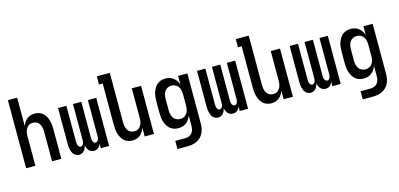

<svg xmlns="http://www.w3.org/2000/svg" viewBox="-79 -1261 4159 2002"><g transform="rotate(-15 2000.0 -260.0)"><path d="M60 0V-735H160V-428Q168 -449 180 -468Q192 -487 209.5 -501Q227 -515 248.5 -521.5Q270 -528 292 -528Q316 -528 339.5 -520.5Q363 -513 380.5 -497Q398 -481 410 -459.5Q422 -438 428.5 -415Q435 -392 437.5 -368Q440 -344 440 -320V0H340V-320Q340 -334 338.5 -348Q337 -362 332.5 -375.5Q328 -389 320.5 -401.5Q313 -414 302.5 -423Q292 -432 278 -436Q264 -440 250 -440Q236 -440 222 -436Q208 -432 197.5 -423Q187 -414 179.5 -401.5Q172 -389 167.5 -375.5Q163 -362 161.5 -348Q160 -334 160 -320V0Z M632 8Q616 8 601.5 1.5Q587 -5 576.5 -16.5Q566 -28 560 -42Q554 -56 550.5 -71.5Q547 -87 545.5 -102Q544 -117 544 -133V-520H634V-133Q634 -123 635 -113Q636 -103 640 -93.5Q644 -84 651.5 -77Q659 -70 669 -70Q679 -70 687 -77Q695 -84 699 -93.5Q703 -103 704 -113Q705 -123 705 -133V-520H795V-133Q795 -123 796 -113Q797 -103 801 -93.5Q805 -84 813 -77Q821 -70 831 -70Q841 -70 848.5 -77Q856 -84 860 -93.5Q864 -103 865 -113Q866 -123 866 -133V-520H956V0H866V-50Q862 -38 855.5 -27.5Q849 -17 839.5 -8.5Q830 0 817.5 4Q805 8 793 8Q777 8 762.5 2Q748 -4 738 -15.5Q728 -27 721.5 -41.5Q715 -56 711 -71Q708 -56 702 -42Q696 -28 686 -16.5Q676 -5 661.5 1.5Q647 8 632 8Z M1208 8Q1184 8 1160.5 0.5Q1137 -7 1119.5 -23Q1102 -39 1090 -60.5Q1078 -82 1071.5 -105Q1065 -128 1062.5 -152Q1060 -176 1060 -200V-647H1020V-735H1160V-200Q1160 -186 1161.5 -172Q1163 -158 1167.5 -144.5Q1172 -131 1179.5 -118.5Q1187 -106 1197.5 -97Q1208 -88 1222 -84Q1236 -80 1250 -80Q1264 -80 1278 -84Q1292 -88 1302.5 -97Q1313 -106 1320.5 -118.5Q1328 -131 1332.5 -144.5Q1337 -158 1338.5 -172Q1340 -186 1340 -200V-520H1440V0H1340V-92Q1332 -71 1320 -52Q1308 -33 1290.5 -19Q1273 -5 1251.5 1.5Q1230 8 1208 8Z M1636 215V127H1743Q1764 127 1784 119.5Q1804 112 1817 96Q1830 80 1835 59.5Q1840 39 1840 18V-93Q1832 -71 1819.5 -52Q1807 -33 1789 -19Q1771 -5 1748.5 1.5Q1726 8 1704 8Q1679 8 1655.5 0.5Q1632 -7 1614 -22.5Q1596 -38 1583.5 -59.5Q1571 -81 1564 -104Q1557 -127 1554.5 -151.5Q1552 -176 1552 -200V-320Q1552 -344 1554.5 -368.5Q1557 -393 1564 -416Q1571 -439 1583.5 -460.5Q1596 -482 1614 -497.5Q1632 -513 1655.5 -520.5Q1679 -528 1704 -528Q1726 -528 1748.5 -521.5Q1771 -515 1789 -501Q1807 -487 1819.5 -468Q1832 -449 1840 -427V-520H1940V18Q1940 45 1935.5 71Q1931 97 1919.5 121Q1908 145 1889 164Q1870 183 1846 194.5Q1822 206 1796 210.5Q1770 215 1743 215ZM1746 -80Q1768 -80 1787.5 -89.5Q1807 -99 1819 -117Q1831 -135 1835.5 -156.5Q1840 -178 1840 -200V-320Q1840 -342 1835.5 -363.5Q1831 -385 1819 -403Q1807 -421 1787.5 -430.5Q1768 -440 1746 -440Q1724 -440 1704.5 -430.5Q1685 -421 1673 -403Q1661 -385 1656.5 -363.5Q1652 -342 1652 -320V-200Q1652 -178 1656.5 -156.5Q1661 -135 1673 -117Q1685 -99 1704.5 -89.5Q1724 -80 1746 -80Z M2132 8Q2116 8 2101.5 1.5Q2087 -5 2076.5 -16.5Q2066 -28 2060 -42Q2054 -56 2050.5 -71.5Q2047 -87 2045.5 -102Q2044 -117 2044 -133V-520H2134V-133Q2134 -123 2135 -113Q2136 -103 2140 -93.5Q2144 -84 2151.5 -77Q2159 -70 2169 -70Q2179 -70 2187 -77Q2195 -84 2199 -93.5Q2203 -103 2204 -113Q2205 -123 2205 -133V-520H2295V-133Q2295 -123 2296 -113Q2297 -103 2301 -93.5Q2305 -84 2313 -77Q2321 -70 2331 -70Q2341 -70 2348.5 -77Q2356 -84 2360 -93.5Q2364 -103 2365 -113Q2366 -123 2366 -133V-520H2456V0H2366V-50Q2362 -38 2355.5 -27.5Q2349 -17 2339.5 -8.5Q2330 0 2317.5 4Q2305 8 2293 8Q2277 8 2262.5 2Q2248 -4 2238 -15.5Q2228 -27 2221.5 -41.5Q2215 -56 2211 -71Q2208 -56 2202 -42Q2196 -28 2186 -16.5Q2176 -5 2161.5 1.5Q2147 8 2132 8Z M2708 8Q2684 8 2660.5 0.5Q2637 -7 2619.5 -23Q2602 -39 2590 -60.5Q2578 -82 2571.5 -105Q2565 -128 2562.5 -152Q2560 -176 2560 -200V-647H2520V-735H2660V-200Q2660 -186 2661.5 -172Q2663 -158 2667.5 -144.5Q2672 -131 2679.5 -118.5Q2687 -106 2697.5 -97Q2708 -88 2722 -84Q2736 -80 2750 -80Q2764 -80 2778 -84Q2792 -88 2802.5 -97Q2813 -106 2820.5 -118.5Q2828 -131 2832.5 -144.5Q2837 -158 2838.5 -172Q2840 -186 2840 -200V-520H2940V0H2840V-92Q2832 -71 2820 -52Q2808 -33 2790.5 -19Q2773 -5 2751.5 1.5Q2730 8 2708 8Z M3132 8Q3116 8 3101.5 1.5Q3087 -5 3076.5 -16.5Q3066 -28 3060 -42Q3054 -56 3050.5 -71.5Q3047 -87 3045.5 -102Q3044 -117 3044 -133V-520H3134V-133Q3134 -123 3135 -113Q3136 -103 3140 -93.5Q3144 -84 3151.5 -77Q3159 -70 3169 -70Q3179 -70 3187 -77Q3195 -84 3199 -93.5Q3203 -103 3204 -113Q3205 -123 3205 -133V-520H3295V-133Q3295 -123 3296 -113Q3297 -103 3301 -93.5Q3305 -84 3313 -77Q3321 -70 3331 -70Q3341 -70 3348.5 -77Q3356 -84 3360 -93.5Q3364 -103 3365 -113Q3366 -123 3366 -133V-520H3456V0H3366V-50Q3362 -38 3355.5 -27.5Q3349 -17 3339.5 -8.5Q3330 0 3317.5 4Q3305 8 3293 8Q3277 8 3262.5 2Q3248 -4 3238 -15.5Q3228 -27 3221.5 -41.5Q3215 -56 3211 -71Q3208 -56 3202 -42Q3196 -28 3186 -16.5Q3176 -5 3161.5 1.5Q3147 8 3132 8Z M3636 215V127H3743Q3764 127 3784 119.5Q3804 112 3817 96Q3830 80 3835 59.5Q3840 39 3840 18V-93Q3832 -71 3819.5 -52Q3807 -33 3789 -19Q3771 -5 3748.5 1.5Q3726 8 3704 8Q3679 8 3655.5 0.5Q3632 -7 3614 -22.5Q3596 -38 3583.5 -59.5Q3571 -81 3564 -104Q3557 -127 3554.5 -151.5Q3552 -176 3552 -200V-320Q3552 -344 3554.5 -368.5Q3557 -393 3564 -416Q3571 -439 3583.5 -460.5Q3596 -482 3614 -497.5Q3632 -513 3655.5 -520.5Q3679 -528 3704 -528Q3726 -528 3748.5 -521.5Q3771 -515 3789 -501Q3807 -487 3819.5 -468Q3832 -449 3840 -427V-520H3940V18Q3940 45 3935.5 71Q3931 97 3919.5 121Q3908 145 3889 164Q3870 183 3846 194.5Q3822 206 3796 210.5Q3770 215 3743 215ZM3746 -80Q3768 -80 3787.5 -89.5Q3807 -99 3819 -117Q3831 -135 3835.5 -156.5Q3840 -178 3840 -200V-320Q3840 -342 3835.5 -363.5Q3831 -385 3819 -403Q3807 -421 3787.5 -430.5Q3768 -440 3746 -440Q3724 -440 3704.5 -430.5Q3685 -421 3673 -403Q3661 -385 3656.5 -363.5Q3652 -342 3652 -320V-200Q3652 -178 3656.5 -156.5Q3661 -135 3673 -117Q3685 -99 3704.5 -89.5Q3724 -80 3746 -80Z"/></g></svg>

Font: Iosevka Semibold
Style: Regular
Weight: 600
Monospace: yes
Designer: Belleve Invis
Foundry: Belleve Invis
Version: Version 33.2.3; ttfautohint (v1.8.4)